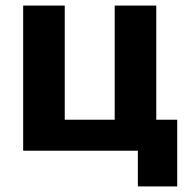

<svg xmlns="http://www.w3.org/2000/svg" viewBox="-20 -540 673 688"><path d="M474 128H615V-111H540V-520H391V-111H212V-520H63V0H474Z"/></svg>

Font: Fixel Text Bold
Style: Bold
Weight: 700
Width: 4
Designer: AlfaBravo + MacPaw
Foundry: Kyrylo Tkachov, Marchela Mozhyna, Serhii Makarenko, Maria Weinstein, Zakhar Kryvoshyya
Version: Version 1.211